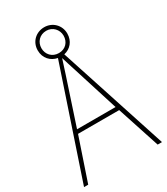

<svg xmlns="http://www.w3.org/2000/svg" viewBox="-215 -981 935 1075"><g transform="rotate(-30 252.0 -443.5)"><path d="M476 0H504L276 -699C318 -708 349 -743 349 -792C349 -846 307 -887 254 -887C201 -887 158 -848 158 -792C158 -741 192 -707 235 -699L0 0H27L120 -275H386ZM254 -720C210 -720 182 -753 182 -792C182 -832 211 -864 254 -864C294 -864 325 -832 325 -792C325 -751 297 -720 254 -720ZM282 -601 377 -300H128L227 -600C236 -630 246 -657 255 -687C265 -653 274 -627 282 -601Z"/></g></svg>

Font: Noto Sans Arabic UI SmCn Th
Style: Regular
Weight: 100
Width: 4
Designer: Monotype Design Team, Nadine Chahine and Nizar Qandah
Foundry: Monotype Imaging Inc.
Version: Version 2.010